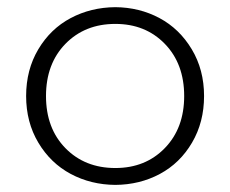

<svg xmlns="http://www.w3.org/2000/svg" viewBox="-20 -503 645 538"><path d="M303.2 15.1Q234.9 14.6 178.2 -15.6Q121.6 -45.9 87.4 -103.3Q53.2 -160.6 53.2 -233.9Q53.2 -307.6 87.4 -365Q121.6 -422.4 178.2 -452.4Q234.9 -482.4 303.2 -482.9Q370.6 -482.4 426.8 -452.4Q482.9 -422.4 517.3 -365Q551.8 -307.6 551.8 -233.9Q551.8 -160.6 518.1 -103.3Q484.4 -45.9 428 -15.6Q371.6 14.6 303.2 15.1ZM303.2 -32.2Q387.7 -32.2 441.9 -88.1Q496.1 -144 496.1 -233.9Q496.1 -324.2 441.9 -380.1Q387.7 -436 303.2 -436Q217.8 -436 163.3 -380.1Q108.9 -324.2 108.9 -233.9Q108.9 -143.6 163.3 -87.9Q217.8 -32.2 303.2 -32.2Z"/></svg>

Font: BioRhyme Light
Style: Regular
Weight: 300
Designer: Aoife Mooney
Foundry: Aoife Mooney Type
Version: Version 1.500;PS 001.500;hotconv 1.0.88;makeotf.lib2.5.64775